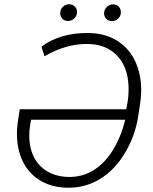

<svg xmlns="http://www.w3.org/2000/svg" viewBox="-20 -876 724 906"><path d="M397 -720.2Q483.4 -719.2 543.2 -677Q603 -634.8 628.9 -560.1Q654.8 -485.4 642.1 -393.1L631.8 -324.7Q617.2 -233.4 569.1 -153.3Q521 -73.2 451.2 -31Q381.3 11.2 299.3 9.8Q216.8 8.8 158.7 -31.2Q100.6 -71.3 76.2 -141.8Q51.8 -212.4 64 -299.8L73.2 -360.4H575.7L582 -393.6Q590.3 -445.8 584.5 -495.1Q574.7 -574.7 525.1 -620.8Q475.6 -667 395.5 -668.5Q293 -670.4 189.9 -610.4L175.8 -655.8Q216.8 -687.5 273.2 -704.3Q329.6 -721.2 397 -720.2ZM302.2 -41Q366.2 -39.6 419.4 -71.5Q472.7 -103.5 512 -166.7Q551.3 -230 570.8 -311H126.5L122.1 -284.7Q114.3 -236.3 121.6 -192.4Q133.3 -123 180.9 -83Q228.5 -43 302.2 -41ZM264.2 -815.9Q265.1 -832.5 276.9 -844Q288.6 -855.5 305.7 -856Q322.8 -856 333.7 -844.5Q344.7 -833 343.3 -815.9Q342.3 -799.8 330.1 -788.6Q317.9 -777.3 301.8 -776.9Q284.7 -776.9 273.9 -787.8Q263.2 -798.8 264.2 -815.9ZM471.2 -815.4Q472.2 -832 484.9 -843.8Q497.6 -855.5 512.7 -855.5Q529.8 -856 540.5 -844.2Q551.3 -832.5 550.3 -815.4Q549.3 -798.8 537.1 -787.8Q524.9 -776.9 508.8 -776.4Q492.2 -776.4 481.2 -787.4Q470.2 -798.3 471.2 -815.4Z"/></svg>

Font: RobotoInd Light
Style: Italic
Weight: 300
Italic angle: -12°
Designer: Google
Version: Version 2.001151; 2014